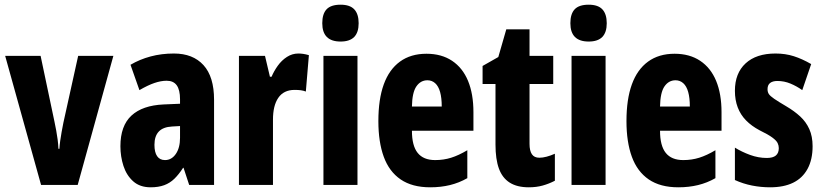

<svg xmlns="http://www.w3.org/2000/svg" viewBox="-20 -788 3508 818"><path d="M155 0 2 -550H153L212 -270Q216 -251 219.5 -232Q223 -213 225.5 -194Q228 -175 229 -154H233Q234 -170 236.5 -188Q239 -206 242.5 -225.5Q246 -245 250 -265L313 -550H463L311 0Z M721 -560Q802 -560 847 -510.5Q892 -461 892 -363V0H786L762 -73H760Q742 -45 723 -26.5Q704 -8 679.5 1Q655 10 622 10Q576 10 547.5 -15.5Q519 -41 506 -81Q493 -121 493 -165Q493 -252 540 -295.5Q587 -339 677 -343L747 -346V-365Q747 -405 733 -424.5Q719 -444 690 -444Q666 -444 638 -434.5Q610 -425 574 -404L536 -512Q575 -535 621.5 -547.5Q668 -560 721 -560ZM713 -249Q675 -247 656.5 -227.5Q638 -208 638 -171Q638 -139 649.5 -122.5Q661 -106 683 -106Q711 -106 729 -132Q747 -158 747 -201V-251Z M1251 -560Q1261 -560 1271.5 -558.5Q1282 -557 1296 -553L1283 -398Q1273 -402 1261.5 -403.5Q1250 -405 1235 -405Q1212 -405 1194.5 -396.5Q1177 -388 1165.5 -371Q1154 -354 1148.5 -331Q1143 -308 1143 -278V0H998V-550H1109L1130 -461H1137Q1147 -485 1163.5 -508Q1180 -531 1202.5 -545.5Q1225 -560 1251 -560Z M1503 -550V0H1358V-550ZM1431 -768Q1471 -768 1489.5 -748Q1508 -728 1508 -689Q1508 -650 1489 -630.5Q1470 -611 1431 -611Q1392 -611 1372.5 -630.5Q1353 -650 1353 -689Q1353 -729 1371.5 -748.5Q1390 -768 1431 -768Z M1797 -559Q1861 -559 1906 -529Q1951 -499 1974 -443.5Q1997 -388 1997 -310V-231H1735Q1735 -167 1759.5 -136.5Q1784 -106 1834 -106Q1870 -106 1902 -116Q1934 -126 1971 -148V-29Q1936 -9 1897 0.5Q1858 10 1813 10Q1736 10 1687 -23.5Q1638 -57 1615 -120Q1592 -183 1592 -272Q1592 -365 1615 -428.5Q1638 -492 1684 -525.5Q1730 -559 1797 -559ZM1801 -446Q1772 -446 1754 -420Q1736 -394 1735 -334H1862Q1862 -371 1855 -396Q1848 -421 1834 -433.5Q1820 -446 1801 -446Z M2278 -116Q2292 -116 2309 -120.5Q2326 -125 2344 -133V-18Q2319 -5 2292 2.5Q2265 10 2233 10Q2183 10 2151.5 -10Q2120 -30 2105.5 -70Q2091 -110 2091 -172V-430H2036V-507L2103 -545L2137 -663H2236V-550H2337V-430H2236V-175Q2236 -146 2246 -131Q2256 -116 2278 -116Z M2560 -550V0H2415V-550ZM2488 -768Q2528 -768 2546.5 -748Q2565 -728 2565 -689Q2565 -650 2546 -630.5Q2527 -611 2488 -611Q2449 -611 2429.5 -630.5Q2410 -650 2410 -689Q2410 -729 2428.5 -748.5Q2447 -768 2488 -768Z M2854 -559Q2918 -559 2963 -529Q3008 -499 3031 -443.5Q3054 -388 3054 -310V-231H2792Q2792 -167 2816.5 -136.5Q2841 -106 2891 -106Q2927 -106 2959 -116Q2991 -126 3028 -148V-29Q2993 -9 2954 0.5Q2915 10 2870 10Q2793 10 2744 -23.5Q2695 -57 2672 -120Q2649 -183 2649 -272Q2649 -365 2672 -428.5Q2695 -492 2741 -525.5Q2787 -559 2854 -559ZM2858 -446Q2829 -446 2811 -420Q2793 -394 2792 -334H2919Q2919 -371 2912 -396Q2905 -421 2891 -433.5Q2877 -446 2858 -446Z M3442 -165Q3442 -108 3420.5 -68.5Q3399 -29 3359 -9.5Q3319 10 3261 10Q3222 10 3184 2.5Q3146 -5 3111 -21V-159Q3140 -141 3175.5 -128Q3211 -115 3247 -115Q3273 -115 3285.5 -125.5Q3298 -136 3298 -157Q3298 -168 3293 -178.5Q3288 -189 3270.5 -202Q3253 -215 3216 -233Q3182 -251 3158.5 -275Q3135 -299 3123 -330.5Q3111 -362 3111 -401Q3111 -476 3156.5 -518Q3202 -560 3284 -560Q3326 -560 3362 -548.5Q3398 -537 3436 -515L3398 -404Q3374 -421 3347.5 -432Q3321 -443 3292 -443Q3272 -443 3261 -434.5Q3250 -426 3250 -408Q3250 -396 3255.5 -387.5Q3261 -379 3278.5 -367Q3296 -355 3330 -335Q3364 -315 3389 -292Q3414 -269 3428 -238Q3442 -207 3442 -165Z"/></svg>

Font: Noto Sans Khmer ExtraCondensed ExtraBold
Style: Regular
Weight: 800
Width: 2
Designer: Danh Hong and the Monotype Design Team
Foundry: Monotype Imaging Inc.
Version: Version 2.004